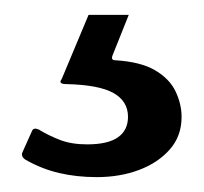

<svg xmlns="http://www.w3.org/2000/svg" viewBox="-20 -25 274 258"><path d="M224 132Q224 158 208 176Q192 194 166.5 203.5Q141 213 110 213Q83 213 59.5 207.5Q36 202 15 190Q8 186 10 180L23 151Q25 146 32 149Q45 157 60.5 163Q76 169 97 169Q125 169 138.5 159.5Q152 150 152 132Q152 111 132.5 100Q113 89 69 88Q64 88 62 86.5Q60 85 63 81L99 -5H153L131 50Q129 56 135 56Q169 58 188.5 69.5Q208 81 216 98Q224 115 224 132Z"/></svg>

Font: Libre Franklin Thin Medium
Style: Regular
Weight: 500
Version: Version 3.000